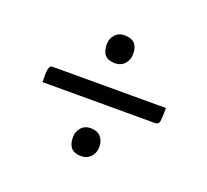

<svg xmlns="http://www.w3.org/2000/svg" viewBox="-74 -548 581 538"><g transform="rotate(20 216.5 -279.0)"><path d="M214 -376Q175 -376 175 -418Q175 -435 185.5 -447Q196 -459 214 -459Q254 -459 254 -418Q254 -400 243 -388Q232 -376 214 -376ZM55 -307H392Q392 -276 390 -266.5Q388 -257 378 -257H42Q42 -274 42 -281Q42 -288 43.5 -295.5Q45 -303 47.5 -305Q50 -307 55 -307ZM214 -182Q233 -182 243.5 -170.5Q254 -159 254 -141Q254 -123 243 -111Q232 -99 214 -99Q175 -99 175 -141Q175 -158 185.5 -170Q196 -182 214 -182Z"/></g></svg>

Font: Yanone Kaffeesatz Light
Style: Regular
Weight: 300
Designer: Yanone (Cyrillic: Daniel Pouzeot)
Foundry: Yanone
Version: Version 1.003;PS 001.003;hotconv 1.0.88;makeotf.lib2.5.64775